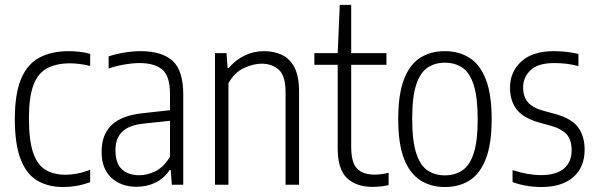

<svg xmlns="http://www.w3.org/2000/svg" viewBox="-20 -760 2454 790"><path d="M240.5 9.5Q176.5 9.5 132 -17.8Q87.5 -45 64.2 -106.5Q41 -168 41 -270.5Q41 -373.5 66.5 -434.8Q92 -496 141.8 -522.8Q191.5 -549.5 263 -549.5Q283.5 -549.5 306.2 -547Q329 -544.5 351 -538.5V-488.5Q327.5 -494.5 305.8 -497Q284 -499.5 269.5 -499.5Q212 -499.5 174 -479.2Q136 -459 117.5 -409.8Q99 -360.5 99 -272.5Q99 -183.5 116 -133Q133 -82.5 166.5 -61.8Q200 -41 250 -41Q271 -41 296 -45.5Q321 -50 351 -61V-10.5Q322 0 294.5 4.8Q267 9.5 240.5 9.5Z M542 8.5Q478 8.5 438 -28.8Q398 -66 398 -135.5Q398 -206.5 439.8 -246Q481.5 -285.5 569.5 -294.5L679.5 -306.5V-372Q679.5 -447.5 647.5 -474Q615.5 -500.5 553.5 -500.5Q527 -500.5 493.8 -495Q460.5 -489.5 427 -478V-528Q455.5 -538 492 -543.8Q528.5 -549.5 559.5 -549.5Q645 -549.5 689.5 -510.2Q734 -471 734 -370V0H687L682.5 -60.5H678Q654.5 -25.5 619.2 -8.5Q584 8.5 542 8.5ZM455 -142Q455 -89 481 -64Q507 -39 554 -39Q585 -39 619 -55.2Q653 -71.5 679.5 -115V-263L571.5 -251.5Q511.5 -245.5 483.2 -218.2Q455 -191 455 -142Z M864.5 0V-541.5H912L916.5 -480H921Q948.5 -513 985.8 -531.2Q1023 -549.5 1067 -549.5Q1107.5 -549.5 1140 -534.2Q1172.5 -519 1191.5 -482.8Q1210.5 -446.5 1210.5 -383.5V0H1155V-380.5Q1155 -447.5 1127.5 -472.8Q1100 -498 1055.5 -498Q1023.5 -498 984.2 -480.2Q945 -462.5 920 -417.5V0Z M1513.5 9Q1446 9 1407.8 -27.2Q1369.5 -63.5 1369.5 -149V-493.5H1273.5V-541.5H1369.5L1378 -740H1425V-541.5H1570V-493.5H1425V-157Q1425 -91.5 1449 -66.5Q1473 -41.5 1522 -41.5Q1547 -41.5 1579 -49V1.5Q1564.5 5 1547 7Q1529.5 9 1513.5 9Z M1810.5 9.5Q1752.5 9.5 1709.2 -18.2Q1666 -46 1642.2 -107.5Q1618.5 -169 1618.5 -270Q1618.5 -371.5 1642 -433Q1665.5 -494.5 1708.5 -522Q1751.5 -549.5 1810.5 -549.5Q1869 -549.5 1912.2 -521.8Q1955.5 -494 1979.2 -432.8Q2003 -371.5 2003 -270.5Q2003 -169 1979.5 -107.5Q1956 -46 1913 -18.2Q1870 9.5 1810.5 9.5ZM1810.5 -38.5Q1852 -38.5 1882.2 -58.8Q1912.5 -79 1929 -129Q1945.5 -179 1945.5 -268.5Q1945.5 -360 1929 -410.8Q1912.5 -461.5 1882.2 -481.8Q1852 -502 1810.5 -502Q1769.5 -502 1739.2 -481.8Q1709 -461.5 1692.5 -411.5Q1676 -361.5 1676 -272Q1676 -181 1692.5 -130Q1709 -79 1739.2 -58.8Q1769.5 -38.5 1810.5 -38.5Z M2207.5 9.5Q2146 9.5 2089 -10.5V-60Q2152.5 -39.5 2207 -39.5Q2267.5 -39.5 2299.8 -66Q2332 -92.5 2332 -141.5Q2332 -185.5 2311 -207.8Q2290 -230 2250 -241.5L2199.5 -255.5Q2133.5 -274 2106 -309.5Q2078.5 -345 2078.5 -399.5Q2078.5 -464.5 2125 -507Q2171.5 -549.5 2258.5 -549.5Q2287.5 -549.5 2312 -546.5Q2336.5 -543.5 2360 -538V-488Q2333 -495 2309.8 -497.8Q2286.5 -500.5 2260 -500.5Q2193.5 -500.5 2163 -471.2Q2132.5 -442 2132.5 -401Q2132.5 -362 2151.8 -339.5Q2171 -317 2211.5 -305.5L2262.5 -291.5Q2332.5 -272.5 2359 -235.8Q2385.5 -199 2385.5 -144Q2385.5 -72 2338.8 -31.2Q2292 9.5 2207.5 9.5Z"/></svg>

Font: Encode Sans Condensed Light
Style: Regular
Weight: 300
Width: 3
Designer: Multiple Designers
Foundry: Impallari Type
Version: Version 3.000; ttfautohint (v1.8.3) -l 8 -r 50 -G 200 -x 14 